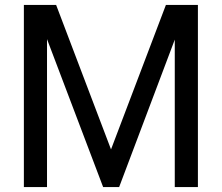

<svg xmlns="http://www.w3.org/2000/svg" viewBox="-20 -760 901 780"><path d="M77 -740V0H171V-601L399 0H464L690 -599V0H784V-740H654L431 -153L208 -740Z"/></svg>

Font: Malmofest
Style: Regular
Weight: 400
Designer: Jonny Pinhorn (Poppins), Kolossal
Version: Version 1.004;Glyphs 3.1.2 (3151)